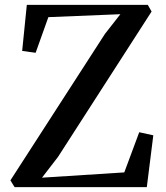

<svg xmlns="http://www.w3.org/2000/svg" viewBox="-20 -764 676 784"><path d="M39.5 0 22.5 -27.5 408.5 -625.5 471.5 -706 177.5 -694 125.5 -548.5 70.5 -556 89.5 -744H583.5L599 -717L217 -123.5L151.5 -38.5L487.5 -60L548.5 -224L606 -211.5L579.5 0Z"/></svg>

Font: Merriweather 96pt Medium
Style: Regular
Weight: 500
Version: Version 2.100